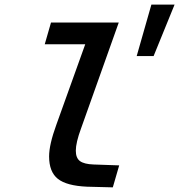

<svg xmlns="http://www.w3.org/2000/svg" viewBox="-20 -808 780 836"><path d="M575.2 -564 639.2 -788.1H740.2L648.9 -564ZM225.1 -264.2 351.1 -615.2H174.8L202.1 -710H497.1L333 -249Q310.1 -187 310.1 -151.9Q310.1 -120.1 328.1 -106.7Q346.2 -93.3 387.2 -91.8L499 -87.9L471.2 7.8L358.9 4.9Q270 1 231.9 -29.3Q193.8 -59.6 193.8 -127Q193.8 -178.2 225.1 -264.2Z"/></svg>

Font: IntelOne Mono Medium
Style: Italic
Weight: 500
Italic angle: -16°
Designer: Fred Shallcrass
Foundry: Frere-Jones Type LLC
Version: Version 1.200;hotconv 1.1.0;makeotfexe 2.6.0;FJTRelease1.2